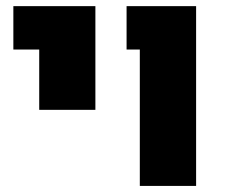

<svg xmlns="http://www.w3.org/2000/svg" viewBox="-20 -611 740 631"><path d="M439.5 0V-448.2H396V-590.8H624.5V0ZM108.9 -250V-448.2H23.9V-590.8H293.5V-250Z"/></svg>

Font: Heebo Black
Style: Regular
Weight: 900
Designer: Oded Ezer
Foundry: Ezer Type House
Version: Version 3.100